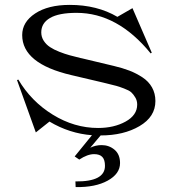

<svg xmlns="http://www.w3.org/2000/svg" viewBox="-20 -533 704 777"><path d="M125 2.9 48.8 -209 54.2 -210.9Q106 -123 193.4 -69.1Q280.8 -15.1 377 -15.1Q441.4 -15.1 488.3 -41Q535.2 -66.9 535.2 -109.9Q535.2 -126 527.3 -138.9Q519.5 -151.9 511.2 -159.4Q502.9 -167 481.7 -175Q460.4 -183.1 450.7 -185.5Q440.9 -188 413.6 -194.8Q410.6 -195.8 408.9 -196Q407.2 -196.3 404.5 -197Q401.9 -197.8 399.9 -198.2L269 -229Q69.8 -275.4 69.8 -391.1Q69.8 -443.8 122.3 -478.5Q174.8 -513.2 262.2 -513.2Q373 -513.2 455.1 -464.8L516.1 -500L594.2 -319.8L589.8 -316.9Q456.1 -481 290 -481Q217.8 -481 182.4 -460.2Q147 -439.5 147 -401.9Q147 -383.3 157 -367.9Q167 -352.5 182.6 -342.3Q198.2 -332 220 -323.5Q241.7 -314.9 262.2 -309.3Q282.7 -303.7 305.2 -298.3Q309.6 -297.4 312 -296.9L440.9 -266.1Q476.1 -257.8 503.4 -247.3Q530.8 -236.8 556.2 -220.2Q581.5 -203.6 595.2 -179.2Q608.9 -154.8 608.9 -124Q608.9 -60.5 544.7 -22.7Q480.5 15.1 387.2 15.1L345.2 64.9Q366.7 54.2 391.1 54.2Q421.4 54.2 443.6 73Q465.8 91.8 465.8 127Q465.8 170.4 415.8 198Q365.7 225.6 286.1 224.1L285.2 201.2Q404.8 202.6 404.8 138.2Q404.8 113.3 394 102.1Q383.3 90.8 360.8 90.8Q334 90.8 300.8 112.8L282.2 100.1L352.1 14.2Q261.2 7.3 180.2 -41Z"/></svg>

Font: Messapia
Style: Regular
Weight: 400
Designer: Luca Marsano
Foundry: Collletttivo
Version: Version 1.000;FEAKit 1.0